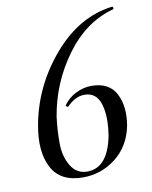

<svg xmlns="http://www.w3.org/2000/svg" viewBox="-76 -693 604 764"><g transform="rotate(-10 226.0 -311.5)"><path d="M198 13Q107 13 72.5 -53Q38 -119 58 -226Q86 -377 189.5 -498Q293 -619 429 -636Q431 -636 432.5 -633.5Q434 -631 433.5 -628Q433 -625 431 -625Q317 -594 237.5 -485Q158 -376 136 -243Q129 -188 129.5 -135.5Q130 -83 153 -45Q176 -7 219 -7Q301 -7 326 -130Q339 -209 323.5 -259.5Q308 -310 260 -310Q223 -310 189 -275Q187 -273 182.5 -276.5Q178 -280 180 -282Q199 -309 230 -324.5Q261 -340 293 -340Q365 -340 392 -287.5Q419 -235 406 -159Q390 -79 331.5 -33Q273 13 198 13Z"/></g></svg>

Font: Cormorant Infant Book
Style: Italic
Weight: 500
Italic angle: -10°
Designer: Christian Thalmann (Catharsis Fonts)
Version: Version 1.000;PS 002.000;hotconv 1.0.88;makeotf.lib2.5.64775